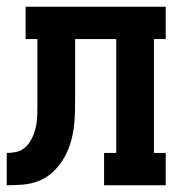

<svg xmlns="http://www.w3.org/2000/svg" viewBox="-20 -550 540 570"><path d="M0 0V-96Q13 -96 26.5 -98.5Q40 -101 50.5 -109Q61 -117 68.5 -128.5Q76 -140 80.5 -152.5Q85 -165 87.5 -178Q90 -191 90.5 -204.5Q91 -218 91 -231.5Q91 -245 91 -258Q91 -259 91 -260.5Q91 -262 91 -263V-434H56V-530H472V-434H437V-96H472V0H289V-96H325V-434H203V-264Q203 -240 202.5 -215.5Q202 -191 198.5 -167Q195 -143 187.5 -120Q180 -97 167 -76Q154 -55 136 -38.5Q118 -22 95.5 -13Q73 -4 48.5 -2Q24 0 0 0Z"/></svg>

Font: Iosevka Slab
Style: Bold
Weight: 700
Monospace: yes
Designer: Belleve Invis
Foundry: Belleve Invis
Version: Version 11.1.1; ttfautohint (v1.8.3)